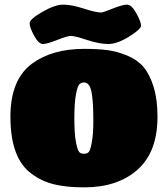

<svg xmlns="http://www.w3.org/2000/svg" viewBox="-20 -800 725 829"><path d="M343 9Q268 9 214 -4Q160 -17 116 -50Q25 -116 25 -296Q25 -456 118 -525Q205 -589 343 -589Q402 -589 444 -583.5Q486 -578 529.5 -560Q573 -542 599.5 -511Q626 -480 643 -425.5Q660 -371 660 -296Q660 -144 574 -67.5Q488 9 343 9ZM365 -431Q356 -444 343.5 -444Q331 -444 323 -436.5Q315 -429 308 -392.5Q301 -356 301 -289Q301 -222 308 -186Q315 -150 322.5 -143Q330 -136 342.5 -136Q355 -136 362.5 -143Q370 -150 376.5 -186Q383 -222 383 -276.5Q383 -331 380.5 -360.5Q378 -390 374.5 -406Q371 -422 365 -431ZM108 -700Q108 -717 162.5 -748.5Q217 -780 253 -780Q289 -780 341.5 -763Q394 -746 417 -746Q424 -746 466.5 -763Q509 -780 528.5 -780Q548 -780 568.5 -743Q589 -706 589 -689Q589 -674 537.5 -642Q486 -610 447.5 -610Q409 -610 355.5 -627.5Q302 -645 286.5 -645Q271 -645 227 -627.5Q183 -610 165 -610Q147 -610 127.5 -645.5Q108 -681 108 -700Z"/></svg>

Font: Titan One
Style: Regular
Weight: 400
Designer: Rodrigo Fuenzalida
Foundry: Rodrigo Fuenzalida
Version: Version 1.001